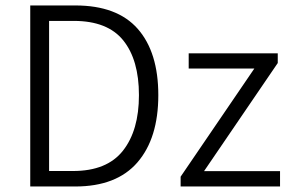

<svg xmlns="http://www.w3.org/2000/svg" viewBox="-20 -677 1062 697"><path d="M89.8 0V-657.2H253.4Q405.3 -657.2 480 -572.3Q554.7 -487.3 554.7 -331.5Q554.7 -175.3 479 -87.6Q403.3 0 252.9 0ZM158.2 -56.2H245.1Q368.2 -56.2 426.3 -129.9Q484.4 -203.6 484.4 -331.5Q484.4 -459.5 427.5 -530.3Q370.6 -601.1 248 -601.1H158.2ZM635.7 0V-35.6L903.3 -428.2H665V-483.4H988.3V-448.2L720.7 -55.7H996.6V0Z"/></svg>

Font: Varta Light Light
Style: Regular
Weight: 300
Version: Version 1.004